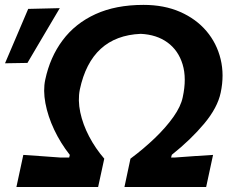

<svg xmlns="http://www.w3.org/2000/svg" viewBox="-55 -746 930 766"><path d="M10.5 0 38 -128Q69 -126 107.2 -123.2Q145.5 -120.5 186 -117.5H221L223.5 -128Q186.5 -175 161.2 -228.5Q136 -282 126.2 -334Q116.5 -386 125.5 -428Q144.5 -518 194.8 -585.2Q245 -652.5 325.8 -689.5Q406.5 -726.5 517.5 -726.5Q600 -726.5 663.8 -698.5Q727.5 -670.5 768.8 -621.8Q810 -573 825.2 -510Q840.5 -447 825.5 -376.5Q813 -316.5 759.5 -252.5Q706 -188.5 630.5 -128.5L627.5 -117.5H642Q687.5 -121 725 -123.5Q762.5 -126 795 -128L767.5 0H441.5L465.5 -113Q518.5 -152.5 563 -195.2Q607.5 -238 637 -279.8Q666.5 -321.5 674 -358Q690.5 -433.5 673.5 -489.2Q656.5 -545 613.2 -576.5Q570 -608 506.5 -611Q309 -602.5 263.5 -389Q255 -346.5 265.2 -298Q275.5 -249.5 300.5 -201.8Q325.5 -154 361 -113L336.5 0ZM-35 -493.5Q-11.5 -548.5 11.5 -602.5Q34.5 -656.5 57.5 -710.5L183.5 -713.5Q165 -682 142.5 -644.2Q120 -606.5 97.2 -567.5Q74.5 -528.5 54.5 -495Z"/></svg>

Font: Commissioner Loud SemiBold
Style: Italic
Weight: 600
Italic angle: -12°
Designer: Kostas Bartsokas
Foundry: Kostas Bartsokas
Version: Version 1.000; ttfautohint (v1.8.3)